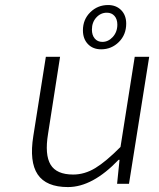

<svg xmlns="http://www.w3.org/2000/svg" viewBox="-20 -738 640 771"><path d="M386.2 -540Q353 -540 333 -561Q313 -582 313 -616.2Q313 -659.7 342.5 -688.7Q372.1 -717.8 414.1 -717.8Q446.3 -717.8 466.6 -697.3Q486.8 -676.8 486.8 -643.1Q486.8 -598.6 457.3 -569.3Q427.7 -540 386.2 -540ZM391.1 -569.8Q415 -569.8 433.1 -589.8Q451.2 -609.9 451.2 -639.2Q451.2 -661.1 439.7 -674.1Q428.2 -687 409.2 -687Q384.3 -687 366.7 -667.7Q349.1 -648.4 349.1 -619.1Q349.1 -596.7 360.4 -583.3Q371.6 -569.8 391.1 -569.8ZM252.9 13.2Q165.5 13.2 131.3 -37.6Q97.2 -88.4 113.8 -191.9L164.1 -509.8H221.2L172.9 -200.2Q159.2 -116.7 183.1 -76.9Q207 -37.1 273.9 -37.1Q319.8 -37.1 362.8 -63.2Q405.8 -89.4 463.9 -147.9L521 -509.8H579.1L498 0H450.2L460 -96.2H456.1Q351.6 13.2 252.9 13.2Z"/></svg>

Font: Office Code Pro Light Italic
Style: Regular
Weight: 300
Italic angle: -9°
Designer: Nathan Rutzky & Paul D. Hunt
Foundry: Adobe Systems Incorporated
Version: Version 1.004;PS 001.004;hotconv 1.0.70;makeotf.lib2.5.58329